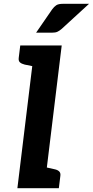

<svg xmlns="http://www.w3.org/2000/svg" viewBox="-20 -985 486 1005"><path d="M71 0 162 -747H303L212 0ZM190 0 217 -110 266 -99Q281 -96 289.5 -88Q298 -80 296 -65L288 0ZM184 -747 158 -637 109 -647Q93 -651 84.5 -658.5Q76 -666 78 -682L86 -747ZM309 -965H446L302 -833Q290 -823 280 -818.5Q270 -814 253 -814H169L253 -936Q263 -950 274.5 -957.5Q286 -965 309 -965Z"/></svg>

Font: Aleo ExtraBold
Style: Italic
Weight: 800
Italic angle: -7°
Designer: Alessio Laiso
Foundry: Alessio Laiso
Version: Version 2.001;gftools[0.9.29]